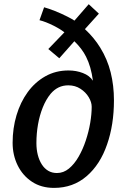

<svg xmlns="http://www.w3.org/2000/svg" viewBox="-20 -908 620 936"><path d="M243.5 8Q181 8 135.8 -22Q90.5 -52 66 -102Q41.5 -152 41.5 -212Q41.5 -282.5 60.5 -346.2Q79.5 -410 115.2 -459Q151 -508 201.2 -536.2Q251.5 -564.5 314 -564.5Q351.5 -564.5 384 -552Q416.5 -539.5 433 -514.5Q424 -583.5 399.5 -631.5Q380.5 -670 342.5 -707L269 -624L215.5 -669L294 -750.5Q270.5 -768.5 243 -782Q202 -802.5 172.5 -809.5L195 -872.5Q217 -866.5 247.5 -854.5Q278 -842.5 309.5 -826.5Q327.5 -817.5 343 -807.5L412.5 -887.5L462 -841.5L394 -766Q439 -724 468.5 -676Q503.5 -619.5 519.5 -555.2Q535.5 -491 535.5 -419Q535.5 -299.5 502 -204Q468.5 -106 402.2 -49Q336 8 243.5 8ZM257.5 -64.5Q289.5 -64.5 316 -86.2Q342.5 -108 363.2 -144Q384 -180 398.2 -223Q412.5 -266 419.8 -309Q427 -352 427 -387.5Q427 -410 412.5 -434.2Q398 -458.5 372.2 -475.2Q346.5 -492 313 -492Q287 -492 265.8 -481.8Q244.5 -471.5 227 -451Q204 -423 188.5 -384.2Q173 -345.5 165.2 -301Q157.5 -256.5 157.5 -210.5Q157.5 -179.5 164.2 -153Q171 -126.5 183.8 -106.5Q196.5 -86.5 215 -75.5Q233.5 -64.5 257.5 -64.5Z"/></svg>

Font: Koeln Type Sans
Style: Italic
Weight: 400
Italic angle: -7.5°
Designer: Eben Sorkin
Foundry: Eben Sorkin
Version: Version 2.001